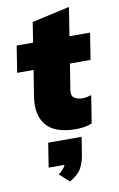

<svg xmlns="http://www.w3.org/2000/svg" viewBox="-104 -729 671 1082"><g transform="rotate(-10 231.5 -188.0)"><path d="M291 12Q172 12 122.5 -46.5Q73 -105 89 -208L113 -358H19L43 -510H137L155 -625L371 -673L345 -510H463L439 -358H321L298 -214Q292 -177 311 -165Q330 -153 355 -153Q371 -153 381.5 -155Q392 -157 408 -162L383 -4Q358 6 334.5 9Q311 12 291 12ZM206 297 150 246Q166 235 176 223.5Q186 212 192 199H101L123 60H314L300 150Q293 199 275 233Q257 267 206 297Z"/></g></svg>

Font: Mulish ExtraBlack
Style: Italic
Weight: 1000
Italic angle: -9°
Designer: Vernon Adams
Foundry: Vernon Adams
Version: Version 3.603; ttfautohint (v1.8.3)